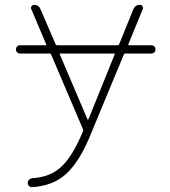

<svg xmlns="http://www.w3.org/2000/svg" viewBox="-20 -567 702 794"><path d="M62.5 -345.7Q55.7 -345.7 50.8 -350.6Q45.9 -355.5 45.9 -362.8Q45.9 -370.1 50.8 -375Q55.7 -379.9 62.5 -379.9H168Q172.9 -379.9 170.9 -383.8L109.4 -529.3Q106.4 -535.2 110.4 -541Q114.3 -546.9 121.1 -546.9Q139.6 -546.9 147.5 -529.3L210 -383.8Q211.9 -379.9 216.8 -379.9H466.8Q470.7 -379.9 472.7 -383.8L531.2 -528.3Q539.1 -546.9 558.6 -546.9Q565.4 -546.9 569.3 -541Q573.2 -535.2 570.3 -529.3L510.7 -383.8Q508.8 -379.9 513.7 -379.9H605.5Q613.3 -379.9 618.2 -375Q623 -370.1 623 -362.8Q623 -355.5 618.2 -350.6Q613.3 -345.7 605.5 -345.7H498Q494.1 -345.7 492.2 -341.8L361.3 -26.4Q310.5 103.5 250 155.3Q196.3 202.1 112.3 207Q112.3 207 111.3 207Q104.5 207 99.6 202.1Q94.7 196.3 94.7 189Q94.7 181.6 100.1 176.3Q105.5 170.9 113.3 169.9Q183.6 166 228.5 127Q278.3 85 323.2 -24.4Q325.2 -28.3 323.2 -32.2L191.4 -341.8Q189.5 -345.7 185.5 -345.7ZM341.8 -73.2Q342.8 -72.3 343.8 -72.3Q344.7 -72.3 345.7 -73.2L454.1 -341.8Q456.1 -345.7 451.2 -345.7H229.5Q225.6 -345.7 227.5 -341.8Z"/></svg>

Font: Gen Jyuu Gothic ExtraLight
Style: Regular
Weight: 100
Designer: [Source Han Sans]
Ryoko NISHIZUKA  (kana & ideographs); Paul D. Hunt (Latin, Greek & Cyrillic); Wenlong ZHANG  (bopomofo
Version: Version 1.002.20150607